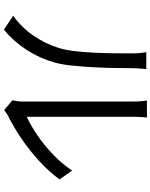

<svg xmlns="http://www.w3.org/2000/svg" viewBox="92 -882 815 1040"><g transform="rotate(90 500.0 -362.5)"><path d="M523.9 -21.2Q526.7 -32.9 528.6 -47.6Q530.5 -62.3 530.5 -77.3Q530.5 -86.9 530.5 -120.9Q530.5 -154.9 530.5 -204.7Q530.5 -254.5 530.5 -312.4Q530.5 -370.2 530.5 -428.8Q530.5 -487.4 530.5 -538.3Q530.5 -589.3 530.5 -626Q530.5 -662.8 530.5 -676.3Q530.5 -704.8 528.1 -724.6Q525.8 -744.3 525.2 -750.4H617.3Q616.7 -744.3 614.8 -724.4Q613 -704.4 613 -676Q613 -662.4 613 -626.5Q613 -590.5 613 -540.1Q613 -489.8 613 -432.4Q613 -374.9 613 -319.1Q613 -263.3 613 -215.8Q613 -168.2 613 -137Q613 -105.8 613 -99.2Q659.5 -120.7 712.6 -156.6Q765.6 -192.5 816.2 -240.7Q866.8 -288.9 904.5 -345.1L952.4 -276.9Q909.3 -218.6 851.7 -166Q794.2 -113.4 732 -71.1Q669.8 -28.8 611.3 0.2Q598.8 6.5 590.6 12.6Q582.3 18.6 576.8 22.8ZM65.9 -25.9Q129 -71.1 173.1 -135.2Q217.3 -199.3 240 -271.7Q251 -306.3 257.1 -357.3Q263.2 -408.3 265.9 -465.5Q268.6 -522.8 269.1 -577.5Q269.6 -632.1 269.6 -674.3Q269.6 -696.5 267.8 -713.8Q266 -731 262.8 -746.8H354.8Q354.2 -741.3 353.1 -729.7Q352.1 -718.2 351 -704.1Q349.9 -689.9 349.9 -675Q349.9 -633.3 348.9 -576.5Q347.9 -519.6 344.6 -458.3Q341.3 -397 335.5 -342.2Q329.7 -287.4 319.1 -250Q296.7 -169.7 250.6 -98.7Q204.5 -27.8 141.3 24.5Z"/></g></svg>

Font: Noto Sans TC
Style: Regular
Weight: 100
Designer: Ryoko NISHIZUKA 西塚涼子 (kana, bopomofo & ideographs); Paul D. Hunt (Latin, Greek & Cyrillic); Sandoll Communications 산돌커뮤니
Foundry: Adobe
Version: Version 2.004;hotconv 1.0.118;makeotfexe 2.5.65603